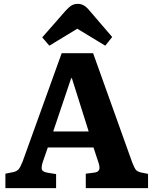

<svg xmlns="http://www.w3.org/2000/svg" viewBox="-20 -976 796 996"><path d="M8 0V-75L48 -83Q67 -87 76.5 -98Q86 -109 97 -137L300 -700H463L666 -133Q677 -105 685 -95Q693 -85 713 -81L748 -74V0H425V-75L472 -81Q490 -84 494.5 -96Q499 -108 491 -132L465 -211H228L202 -136Q195 -115 196.5 -100Q198 -85 227 -80L271 -73V0ZM256 -294H440L353 -570H349ZM236 -739 199 -782 320 -920Q337 -939 351 -947.5Q365 -956 384 -956Q400 -956 414.5 -948Q429 -940 447 -918L562 -784L526 -739L381 -827Z"/></svg>

Font: Literata 12pt
Style: Bold
Weight: 700
Designer: Latin by Veronika Burian and Jose Scaglione. Greek by Irene Vlachou. Cyrillic by Vera Evstafieva.
Foundry: TypeTogether
Version: Version 3.002